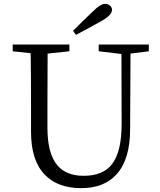

<svg xmlns="http://www.w3.org/2000/svg" viewBox="-20 -960 832 996"><path d="M401 16Q280 16 213 -53Q141 -127 141 -275V-391Q141 -587 139 -684L46 -694V-729H340V-694L227 -682Q226 -587 226 -391V-299Q226 -164 277 -103Q323 -48 414 -48Q516 -48 562 -110Q611 -174 611 -318L610 -680L492 -694V-729H752V-694L657 -682L655 -290Q655 -134 585 -56Q520 16 401 16ZM374 -779 359 -800Q405 -847 462 -901Q501 -940 525 -940Q540 -940 550.5 -931Q561 -922 561 -909Q561 -882 508 -852Q443 -815 374 -779Z"/></svg>

Font: Cactus Classical Serif
Style: Regular
Weight: 400
Designer: Henry Chan (via Glyphwiki)、田海東、宇文滿月
Foundry: Moonlit Owen
Version: Version 1.000